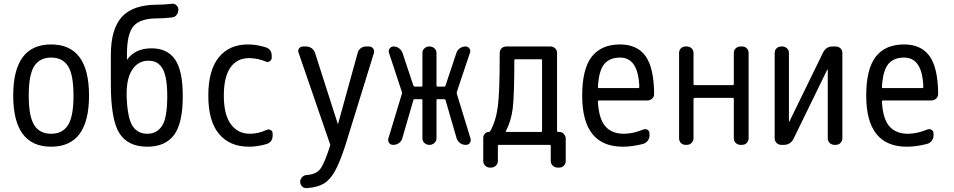

<svg xmlns="http://www.w3.org/2000/svg" viewBox="-20 -765 5040 1014"><path d="M339.4 -415.5Q310.5 -460.9 250 -460.9Q189.5 -460.9 160.6 -415.5Q131.8 -370.1 131.8 -260.3Q131.8 -150.4 160.6 -104.5Q189.5 -58.6 250 -58.6Q310.5 -58.6 339.4 -104.5Q368.2 -150.4 368.2 -260.3Q368.2 -370.1 339.4 -415.5ZM450.2 -260.3Q450.2 9.8 250 9.8Q49.8 9.8 49.8 -260.3Q49.8 -530.3 250 -530.3Q450.2 -530.3 450.2 -260.3Z M762.7 -444.3Q708 -444.3 676.3 -393.6Q644.5 -342.8 649.4 -244.1Q654.3 -137.7 681.2 -98.1Q708 -58.6 757.8 -58.6Q807.6 -58.6 835.4 -99.6Q863.3 -140.6 863.3 -257.8Q863.3 -316.4 855 -355.5Q846.7 -394.5 832 -412.6Q817.4 -430.7 801.3 -437.5Q785.2 -444.3 762.7 -444.3ZM757.8 9.8Q656.2 9.8 610.8 -61Q565.4 -131.8 565.4 -320.3V-474.6Q565.4 -612.3 624 -676.3Q682.6 -740.2 811.5 -740.2Q845.7 -740.2 887.7 -745.1Q901.4 -747.1 911.6 -737.3Q921.9 -727.5 921.9 -714.8V-712.9Q921.9 -698.2 912.6 -686Q903.3 -673.8 887.7 -672.9Q847.7 -668 811.5 -668Q720.7 -668 685.5 -627.4Q650.4 -586.9 650.4 -477.5V-451.2V-450.2Q652.3 -450.2 652.3 -451.2Q695.3 -509.8 780.3 -509.8Q863.3 -509.8 904.3 -451.2Q945.3 -392.6 945.3 -257.8Q945.3 -113.3 898.9 -51.8Q852.5 9.8 757.8 9.8Z M1294.9 9.8Q1193.4 9.8 1136.7 -57.6Q1080.1 -125 1080.1 -259.8Q1080.1 -393.6 1135.3 -461.9Q1190.4 -530.3 1290 -530.3Q1334 -530.3 1381.8 -515.6Q1415 -505.9 1415 -469.7V-460Q1415 -448.2 1404.3 -441.4Q1393.6 -434.6 1382.8 -440.4Q1339.8 -458 1294.9 -458Q1231.4 -458 1196.8 -408.2Q1162.1 -358.4 1162.1 -259.8Q1162.1 -159.2 1199.2 -108.9Q1236.3 -58.6 1299.8 -58.6Q1343.8 -58.6 1388.7 -79.1Q1399.4 -84 1409.7 -78.1Q1419.9 -72.3 1419.9 -59.6V-49.8Q1419.9 -13.7 1386.7 -3.9Q1338.9 9.8 1294.9 9.8Z M1722.7 -4.9 1556.6 -487.3Q1551.8 -499 1559.6 -509.3Q1567.4 -519.5 1580.1 -519.5H1597.7Q1612.3 -519.5 1625.5 -510.3Q1638.7 -501 1643.6 -486.3L1763.7 -111.3Q1763.7 -110.4 1764.6 -110.4Q1765.6 -110.4 1765.6 -111.3L1869.1 -486.3Q1873 -501 1885.3 -510.3Q1897.5 -519.5 1913.1 -519.5H1929.7Q1942.4 -519.5 1950.2 -509.3Q1958 -499 1955.1 -486.3L1804.7 0Q1775.4 90.8 1749.5 137.7Q1723.6 184.6 1689.9 204.6Q1656.2 224.6 1600.6 228.5Q1585.9 229.5 1575.7 219.7Q1565.4 210 1565.4 195.3Q1565.4 181.6 1575.2 170.9Q1585 160.2 1599.6 159.2Q1648.4 156.2 1670.9 127.9Q1693.4 99.6 1723.6 3.9Q1724.6 1 1722.7 -4.9Z M2054.7 0Q2042 0 2034.7 -10.7Q2027.3 -21.5 2031.2 -34.2L2102.5 -269.5Q2104.5 -273.4 2102.5 -279.3L2034.2 -486.3Q2030.3 -499 2038.1 -509.3Q2045.9 -519.5 2058.6 -519.5Q2074.2 -519.5 2086.9 -510.3Q2099.6 -501 2105.5 -486.3L2163.1 -313.5Q2165 -308.6 2169.9 -307.6H2207Q2210.9 -307.6 2210.9 -313.5V-485.4Q2210.9 -500 2221.7 -509.8Q2232.4 -519.5 2247.1 -519.5H2249Q2263.7 -519.5 2274.4 -509.8Q2285.2 -500 2285.2 -485.4V-313.5Q2285.2 -308.6 2289.1 -307.6H2326.2Q2332 -307.6 2333 -313.5L2390.6 -486.3Q2395.5 -501 2409.2 -510.3Q2422.9 -519.5 2438.5 -519.5Q2451.2 -519.5 2459 -509.3Q2466.8 -499 2461.9 -486.3L2392.6 -279.3Q2391.6 -274.4 2392.6 -269.5L2464.8 -34.2Q2468.8 -21.5 2461.9 -10.7Q2455.1 0 2441.4 0H2438.5Q2422.9 0 2410.2 -9.3Q2397.5 -18.6 2391.6 -34.2L2333 -236.3Q2332 -241.2 2326.2 -241.2H2289.1Q2285.2 -241.2 2285.2 -236.3V-35.2Q2285.2 -20.5 2274.4 -10.3Q2263.7 0 2249 0H2247.1Q2232.4 0 2221.7 -9.8Q2210.9 -19.5 2210.9 -35.2V-236.3Q2210.9 -241.2 2207 -241.2H2169.9Q2165 -241.2 2163.1 -236.3L2104.5 -34.2Q2100.6 -19.5 2087.4 -9.8Q2074.2 0 2057.6 0Z M2651.4 -72.3Q2649.4 -68.4 2654.3 -68.4H2837.9Q2842.8 -68.4 2842.8 -72.3V-448.2Q2842.8 -452.1 2837.9 -452.1H2701.2Q2696.3 -452.1 2696.3 -448.2Q2696.3 -262.7 2688 -193.8Q2679.7 -125 2651.4 -72.3ZM2567.4 120.1Q2552.7 120.1 2542.5 109.9Q2532.2 99.6 2532.2 85V-38.1Q2532.2 -49.8 2541 -59.1Q2549.8 -68.4 2561.5 -68.4Q2565.4 -68.4 2568.4 -71.3Q2598.6 -124 2608.9 -200.7Q2619.1 -277.3 2619.1 -464.8V-485.4Q2619.1 -500 2628.9 -509.8Q2638.7 -519.5 2654.3 -519.5H2886.7Q2901.4 -519.5 2911.6 -509.8Q2921.9 -500 2921.9 -485.4V-72.3Q2921.9 -68.4 2926.8 -68.4H2932.6Q2947.3 -68.4 2957.5 -57.6Q2967.8 -46.9 2967.8 -32.2V85Q2967.8 99.6 2958 109.9Q2948.2 120.1 2932.6 120.1H2924.8Q2910.2 120.1 2899.4 109.9Q2888.7 99.6 2888.7 85V4.9Q2888.7 0 2883.8 0H2614.3Q2609.4 0 2609.4 4.9V85Q2609.4 99.6 2598.6 109.9Q2587.9 120.1 2573.2 120.1Z M3254.9 -460.9Q3199.2 -460.9 3170.9 -426.3Q3142.6 -391.6 3137.7 -305.7Q3137.7 -299.8 3142.6 -299.8H3350.6Q3355.5 -299.8 3356.4 -304.7Q3351.6 -460.9 3254.9 -460.9ZM3269.5 9.8Q3054.7 9.8 3054.7 -259.8Q3054.7 -400.4 3105 -465.3Q3155.3 -530.3 3254.9 -530.3Q3344.7 -530.3 3389.2 -468.8Q3433.6 -407.2 3434.6 -268.6Q3434.6 -253.9 3423.8 -244.1Q3413.1 -234.4 3398.4 -234.4H3142.6Q3137.7 -234.4 3137.7 -227.5Q3142.6 -137.7 3176.8 -98.1Q3210.9 -58.6 3275.4 -58.6Q3322.3 -58.6 3377.9 -81.1Q3388.7 -85.9 3399.4 -79.6Q3410.2 -73.2 3410.2 -59.6V-49.8Q3410.2 -34.2 3400.4 -21.5Q3390.6 -8.8 3376 -4.9Q3318.4 9.8 3269.5 9.8Z M3600.6 0Q3585.9 0 3576.2 -9.8Q3566.4 -19.5 3566.4 -35.2V-485.4Q3566.4 -500 3576.2 -509.8Q3585.9 -519.5 3600.6 -519.5H3607.4Q3622.1 -519.5 3632.3 -509.8Q3642.6 -500 3642.6 -485.4V-320.3Q3642.6 -315.4 3648.4 -315.4H3849.6Q3854.5 -315.4 3855.5 -320.3V-485.4Q3855.5 -500 3865.7 -509.8Q3876 -519.5 3890.6 -519.5H3899.4Q3914.1 -519.5 3923.8 -509.8Q3933.6 -500 3933.6 -485.4V-35.2Q3933.6 -20.5 3923.8 -10.3Q3914.1 0 3899.4 0H3890.6Q3876 0 3865.7 -9.8Q3855.5 -19.5 3855.5 -35.2V-243.2Q3855.5 -248 3849.6 -248H3648.4Q3643.6 -248 3642.6 -243.2V-35.2Q3642.6 -20.5 3632.3 -10.3Q3622.1 0 3607.4 0Z M4106.4 0Q4091.8 0 4081.5 -9.8Q4071.3 -19.5 4071.3 -35.2V-485.4Q4071.3 -500 4081.1 -509.8Q4090.8 -519.5 4106.4 -519.5H4111.3Q4126 -519.5 4136.2 -509.8Q4146.5 -500 4146.5 -485.4V-124Q4146.5 -123 4147.5 -123Q4149.4 -123 4149.4 -124L4327.1 -488.3Q4343.8 -520.5 4377.9 -519.5H4393.6Q4408.2 -519.5 4418.5 -509.8Q4428.7 -500 4428.7 -485.4V-35.2Q4428.7 -20.5 4418.9 -10.3Q4409.2 0 4393.6 0H4386.7Q4372.1 0 4361.8 -9.8Q4351.6 -19.5 4351.6 -35.2V-396.5Q4351.6 -397.5 4350.6 -397.5Q4348.6 -397.5 4348.6 -396.5L4170.9 -32.2Q4154.3 0 4120.1 0Z M4754.9 -460.9Q4699.2 -460.9 4670.9 -426.3Q4642.6 -391.6 4637.7 -305.7Q4637.7 -299.8 4642.6 -299.8H4850.6Q4855.5 -299.8 4856.4 -304.7Q4851.6 -460.9 4754.9 -460.9ZM4769.5 9.8Q4554.7 9.8 4554.7 -259.8Q4554.7 -400.4 4605 -465.3Q4655.3 -530.3 4754.9 -530.3Q4844.7 -530.3 4889.2 -468.8Q4933.6 -407.2 4934.6 -268.6Q4934.6 -253.9 4923.8 -244.1Q4913.1 -234.4 4898.4 -234.4H4642.6Q4637.7 -234.4 4637.7 -227.5Q4642.6 -137.7 4676.8 -98.1Q4710.9 -58.6 4775.4 -58.6Q4822.3 -58.6 4877.9 -81.1Q4888.7 -85.9 4899.4 -79.6Q4910.2 -73.2 4910.2 -59.6V-49.8Q4910.2 -34.2 4900.4 -21.5Q4890.6 -8.8 4876 -4.9Q4818.4 9.8 4769.5 9.8Z"/></svg>

Font: Rounded-L Mgen+ 2m regular
Style: Regular
Weight: 400
Designer: [Source Han Sans]
Ryoko NISHIZUKA  (kana & ideographs); Paul D. Hunt (Latin, Greek & Cyrillic); Wenlong ZHANG  (bopomofo
Version: Version 1.059.20150602